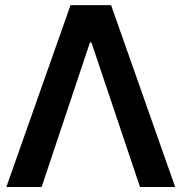

<svg xmlns="http://www.w3.org/2000/svg" viewBox="-20 -748 726 768"><path d="M146.5 0H5.4L262.2 -727.5H424.3L680.7 0H540L345.7 -578.1H339.8Z"/></svg>

Font: Inter Tight SemiBold
Style: Regular
Weight: 600
Designer: Rasmus Andersson
Foundry: rsms
Version: Version 3.004; ttfautohint (v1.8.4.7-5d5b)